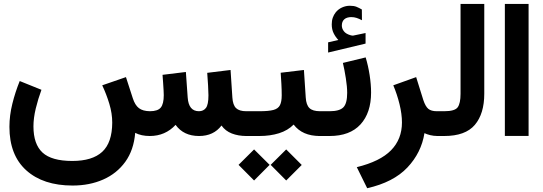

<svg xmlns="http://www.w3.org/2000/svg" viewBox="-20 -697 2782 984"><path d="M747.6 0Q704.1 0 672.9 -16.1Q665.5 72.3 622.1 132.3Q578.6 192.4 508.8 223.1Q439 253.9 352.1 253.9Q201.2 253.9 114.7 176Q28.3 98.1 28.3 -46.9Q28.3 -105 43.2 -165Q58.1 -225.1 81.1 -281.7L192.4 -236.8Q175.3 -190.4 163.3 -141.1Q151.4 -91.8 151.4 -49.3Q151.4 42 198 85Q244.6 127.9 350.6 127.9Q453.1 127.9 503.9 81.1Q554.7 34.2 555.2 -68.4Q555.2 -115.7 540.3 -165Q525.4 -214.4 503.9 -259.8L625.5 -301.8L660.6 -193.4Q671.9 -158.2 691.9 -142.8Q711.9 -127.4 748.5 -127Q788.6 -127 804 -145.8Q819.3 -164.6 819.3 -209.5Q819.3 -216.3 818.4 -234.1Q817.4 -252 815.9 -273.7Q814.5 -295.4 813 -313.5L932.6 -328.1L941.9 -197.3Q946.8 -127 999.5 -127Q1022.5 -127 1035.4 -143.8Q1048.3 -160.6 1048.3 -208.5Q1048.3 -224.6 1046.4 -259Q1044.4 -293.5 1042 -323.7L1161.6 -338.4L1170.9 -197.3Q1173.3 -158.7 1189.9 -142.8Q1206.5 -127 1241.7 -127H1256.3V0H1242.7Q1201.2 0 1168 -12.9Q1134.8 -25.9 1115.2 -53.7Q1074.7 0 1000 0Q920.9 0 879.9 -57.1Q827.1 0 747.6 0Z M1630.9 0H1619.1Q1529.3 0 1484.9 -58.6Q1455.1 -28.3 1410.2 -14.2Q1365.2 0 1309.6 0H1236.8V-127H1310.5Q1356.9 -127 1381.3 -133.5Q1405.8 -140.1 1414.8 -158Q1423.8 -175.8 1423.8 -208.5Q1423.8 -236.8 1422.1 -267.1Q1420.4 -297.4 1418.5 -324.2L1537.6 -338.4L1546.9 -197.3Q1549.3 -159.2 1565.9 -143.1Q1582.5 -127 1620.1 -127H1630.9ZM1367.2 147.9 1446.8 68.8 1526.4 148.4 1446.8 228ZM1202.6 147.9 1282.2 68.8 1361.8 147.9 1282.2 228Z M1881.8 -222.7Q1881.8 -118.7 1827.4 -59.3Q1772.9 0 1669.4 0H1610.8V-127H1669.4Q1719.7 -127 1739.5 -146.7Q1759.3 -166.5 1759.3 -221.2Q1759.3 -252.4 1752.4 -296.1Q1745.6 -339.8 1737.3 -374.5L1854 -402.8Q1866.7 -361.3 1874.3 -312.7Q1881.8 -264.2 1881.8 -222.7ZM1713.9 -492.2Q1699.2 -507.8 1689.7 -527.1Q1680.2 -546.4 1680.2 -572.3Q1680.2 -591.3 1685.5 -606.4Q1690.9 -621.6 1700.2 -633.3Q1713.4 -649.9 1732.9 -658.7Q1752.4 -667.5 1772.9 -667.5Q1793.9 -667.5 1807.1 -662.1Q1820.3 -656.7 1834.5 -648.4L1835 -593.3Q1820.3 -601.1 1807.6 -605.2Q1794.9 -609.4 1779.8 -609.4Q1771 -609.4 1761.2 -606.9Q1751.5 -604.5 1744.1 -597.7Q1731.9 -586.4 1731.9 -565.9Q1731.9 -550.8 1742.2 -537.1Q1752.4 -523.4 1775.9 -516.6Q1778.3 -516.1 1780.8 -515.4Q1783.2 -514.6 1785.6 -514.6Q1788.1 -514.6 1790 -514.6L1853.5 -527.8V-473.6L1661.6 -427.7V-480Z M2155.3 -14.6Q2139.6 85.4 2067.9 161.4Q1996.1 237.3 1861.8 267.6L1808.6 159.7Q1928.2 130.4 1984.1 73.2Q2040 16.1 2040 -69.3Q2040 -112.3 2027.6 -163.1Q2015.1 -213.9 1995.6 -259.8L2112.8 -301.8L2149.4 -184.6Q2160.6 -150.9 2175.5 -138.9Q2190.4 -127 2218.3 -127H2237.3V0H2223.6Q2202.1 0 2184.8 -4.4Q2167.5 -8.8 2155.3 -14.6Z M2217.8 0V-127H2257.3Q2311 -127 2325.7 -147.2Q2340.3 -167.5 2340.3 -216.3V-676.8H2461.9V-216.8Q2461.9 -114.3 2413.6 -57.1Q2365.2 0 2256.8 0Z M2567.4 -676.8H2689V-0.5H2567.4Z"/></svg>

Font: Vazir FD-WOL-UI
Style: Bold-FD-WOL-UI
Weight: 700
Designer: Saber Rastikerdar
Foundry: Saber Rastikerdar
Version: Version 30.0.0